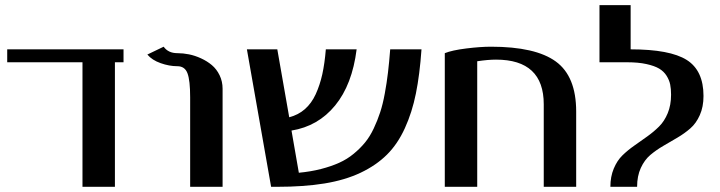

<svg xmlns="http://www.w3.org/2000/svg" viewBox="-20 -720 2776 740"><path d="M422.9 0H297.9V-480H7.8V-529.8H456.1V-480H422.9Z M663.6 -464.8Q632.3 -464.8 599.1 -476.6Q565.9 -488.3 547.9 -509.8L610.8 -540Q628.4 -515.1 663.6 -515.1Q685.5 -515.1 708.5 -510.5Q731.4 -505.9 754.9 -495.1Q778.3 -484.4 796.6 -469Q814.9 -453.6 826.4 -429.9Q837.9 -406.2 837.9 -377.9V0H712.9V-345.2Q712.9 -410.2 702.6 -437.5Q692.4 -464.8 663.6 -464.8Z M931.6 -529.8H1048.8L1094.7 -268.1Q1129.4 -276.9 1155 -299.3Q1180.7 -321.8 1196.8 -356.9Q1212.9 -392.1 1222.2 -433.8Q1231.4 -475.6 1235.8 -529.8H1354.5Q1337.4 -393.6 1271.7 -313.5Q1206.1 -233.4 1103.5 -216.8L1131.8 -54.2Q1178.2 -58.6 1217 -68.6Q1255.9 -78.6 1286.9 -92.5Q1317.9 -106.4 1343 -127.2Q1368.2 -147.9 1387 -170.9Q1405.8 -193.8 1420.4 -224.9Q1435.1 -255.9 1445.3 -287.4Q1455.6 -318.8 1463.1 -359.9Q1470.7 -400.9 1475.3 -440.2Q1480 -479.5 1483.9 -529.8H1604.5Q1597.7 -432.6 1583 -359.9Q1568.4 -287.1 1540.5 -226.1Q1512.7 -165 1471.4 -124Q1430.2 -83 1370.1 -54.4Q1310.1 -25.9 1230.7 -12.9Q1151.4 0 1047.9 0H1024.9Z M1694.3 -515.1Q1722.2 -526.4 1776.9 -533.2Q1831.5 -540 1872.6 -540Q2043.9 -540 2122.3 -482.9Q2200.7 -425.8 2200.7 -290V0H2075.7V-317.9Q2075.7 -490.2 1891.6 -490.2Q1861.3 -490.2 1819.3 -483.9V0H1694.3Z M2290.5 -480V-700.2H2410.6V-529.8Q2562 -529.8 2626.7 -489Q2691.4 -448.2 2691.4 -350.1Q2691.4 -308.1 2677.2 -276.4Q2663.1 -244.6 2640.6 -225.1Q2618.2 -205.6 2590.8 -189.5Q2563.5 -173.3 2536.1 -157.5Q2508.8 -141.6 2486.3 -122.6Q2463.9 -103.5 2449.7 -72.5Q2435.5 -41.5 2435.5 0H2332.5Q2332.5 -39.1 2345.5 -70.1Q2358.4 -101.1 2378.9 -121.1Q2399.4 -141.1 2424.6 -158.7Q2449.7 -176.3 2474.6 -194.1Q2499.5 -211.9 2520 -232.2Q2540.5 -252.4 2553.5 -283.7Q2566.4 -314.9 2566.4 -355Q2566.4 -377.4 2563 -394.3Q2559.6 -411.1 2549.1 -428Q2538.6 -444.8 2520.5 -455.6Q2502.4 -466.3 2471.4 -473.1Q2440.4 -480 2397.5 -480Z"/></svg>

Font: Pfennig
Style: Bold
Weight: 700
Version: Version 20120410 ; ttfautohint (v0.8)